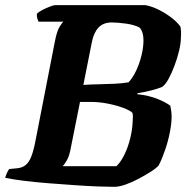

<svg xmlns="http://www.w3.org/2000/svg" viewBox="-31 -724 731 744"><path d="M411 0Q389 0 348.5 -1.5Q308 -3 258 -6.5Q208 -10 156.5 -14Q105 -18 61 -23.5Q17 -29 -11 -35Q-8 -45 -3.5 -55Q1 -65 5 -69L36 -72Q56 -74 69 -85Q82 -96 90.5 -118Q99 -140 106 -176L181 -560Q189 -603 200 -620.5Q211 -638 215 -640H118Q116 -645 113.5 -653Q111 -661 112 -671Q119 -678 133.5 -685.5Q148 -693 162.5 -698.5Q177 -704 182 -704H533Q559 -699 585.5 -685.5Q612 -672 634 -655Q656 -638 668 -621Q670 -612 670.5 -602.5Q671 -593 670 -579Q670 -557 663 -527.5Q656 -498 645 -469Q634 -440 622 -418Q610 -396 597 -387Q583 -381 556.5 -374Q530 -367 502 -363L501 -359Q547 -354 581 -340Q615 -326 629 -314Q631 -305 632.5 -294Q634 -283 634 -272Q634 -247 627.5 -213Q621 -179 609.5 -145Q598 -111 584 -83Q573 -71 551.5 -57.5Q530 -44 504.5 -30.5Q479 -17 454.5 -8.5Q430 0 411 0ZM212 -80H420Q437 -96 451 -124.5Q465 -153 473.5 -187.5Q482 -222 483 -252Q484 -266 484 -273Q484 -280 482 -287Q473 -296 446.5 -306Q420 -316 386.5 -322.5Q353 -329 322 -329H279L243 -149Q238 -121 229 -104.5Q220 -88 212 -80ZM292 -395Q323 -397 354 -397.5Q385 -398 414 -399.5Q443 -401 467 -405Q484 -423 497 -451Q510 -479 517.5 -510Q525 -541 525 -568Q525 -583 521.5 -595.5Q518 -608 510 -617Q490 -628 457 -632.5Q424 -637 402 -637Q369 -637 350.5 -617Q332 -597 325 -561Z"/></svg>

Font: Texturina 12pt ExtraBold
Style: Italic
Weight: 800
Italic angle: -11°
Designer: Guillermo Torres Carreño
Foundry: Omnibus-Type
Version: Version 1.002